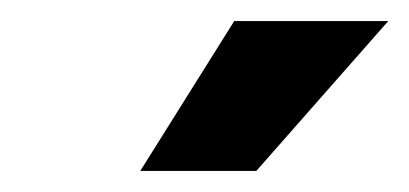

<svg xmlns="http://www.w3.org/2000/svg" viewBox="-20 -793 388 182"><path d="M113 -631 202 -773H348L223 -631Z"/></svg>

Font: Exo Thin ExtraBold
Style: Italic
Weight: 800
Italic angle: -9°
Version: Version 2.000